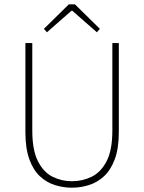

<svg xmlns="http://www.w3.org/2000/svg" viewBox="-20 -860 670 892"><path d="M314 12Q274 12 235.5 0Q197 -12 166 -40.5Q135 -69 116.5 -119.5Q98 -170 98 -246V-660H130V-254Q130 -163 156 -111.5Q182 -60 224 -39Q266 -18 314 -18Q363 -18 406 -39Q449 -60 475.5 -111.5Q502 -163 502 -254V-660H532V-246Q532 -170 513 -119.5Q494 -69 462.5 -40.5Q431 -12 392.5 0Q354 12 314 12ZM198 -710 184 -726 300 -840H328L444 -726L430 -710L316 -810H312Z"/></svg>

Font: Assistant ExtraLight
Style: Regular
Weight: 200
Designer: Hebrew By Ben Nathan, Latin by Paul Hunt
Version: Version 3.000